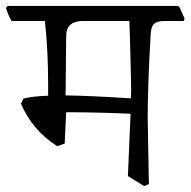

<svg xmlns="http://www.w3.org/2000/svg" viewBox="-40 -596 645 650"><path d="M582 -525H517Q492 -525 481.5 -515Q471 -505 470 -478Q460 -306 460 -198L464 27L448 34L393 0L402 -211Q289 -216 184 -216L179 -110L154 -101Q70 -154 31 -245L39 -262Q67 -270 123 -272V-305Q123 -426 112 -525H-1Q-11 -542 -20 -569L-15 -576H563L568 -571L585 -533ZM400 -465 398 -525H238Q211 -524 197.5 -511.5Q184 -499 184 -472L182 -273Q264 -272 403 -263L404 -291Q404 -319 400 -465Z"/></svg>

Font: Sahitya
Style: Regular
Weight: 400
Designer: Juan Pablo del Peral
Foundry: Juan Pablo del Peral (http://www.huertatipografica.com)
Version: Version 1.001;PS 001.000;hotconv 1.0.70;makeotf.lib2.5.58329